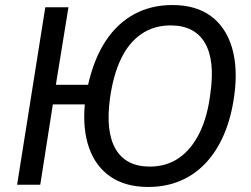

<svg xmlns="http://www.w3.org/2000/svg" viewBox="-20 -734 997 763"><path d="M569 9Q480 9 420.5 -31Q361 -71 334.5 -145Q308 -219 317 -319H190L140 0H48L160 -705H252L202 -397H330Q354 -502 400.5 -572Q447 -642 514 -678Q581 -714 665 -714Q758 -714 817.5 -670.5Q877 -627 901.5 -546Q926 -465 911 -354Q899 -267 870 -199.5Q841 -132 797 -85.5Q753 -39 695.5 -15Q638 9 569 9ZM575 -72Q642 -72 691.5 -106.5Q741 -141 773 -206Q805 -271 816 -363Q835 -495 794 -564Q753 -633 658 -633Q592 -633 542 -599Q492 -565 461 -500.5Q430 -436 417 -343Q399 -210 440 -141Q481 -72 575 -72Z"/></svg>

Font: Nunito Sans 10pt SemiCondensed Medium
Style: Italic
Weight: 500
Width: 4
Italic angle: -9°
Designer: Vernon Adams
Foundry: Vernon Adams
Version: Version 3.101;gftools[0.9.27]